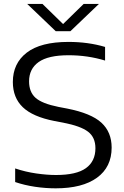

<svg xmlns="http://www.w3.org/2000/svg" viewBox="-20 -966 644 994"><path d="M268.5 9Q215.5 9 161.5 1Q107.5 -7 58.5 -23.5V-94Q112 -76 167.8 -68Q223.5 -60 270 -60Q375.5 -60 424.8 -95.5Q474 -131 474 -198.5Q474 -255 435.8 -284.2Q397.5 -313.5 307 -331L262 -339.5Q149.5 -361.5 98 -411Q46.5 -460.5 46.5 -541.5Q46.5 -638 118.5 -693.5Q190.5 -749 334.5 -749Q437 -749 524 -723V-652.5Q434 -680 335 -680Q229.5 -680 180 -644.8Q130.5 -609.5 130.5 -545Q130.5 -489.5 164.2 -459.5Q198 -429.5 283 -412.5L327.5 -404Q452 -379.5 505 -330.8Q558 -282 558 -202Q558 -101 482.2 -46Q406.5 9 268.5 9ZM268.5 -804.5 121 -945.5H200L306.5 -841.5L413 -945.5H492L344.5 -804.5Z"/></svg>

Font: Encode Sans Expanded
Style: Regular
Weight: 400
Width: 7
Designer: Multiple Designers
Foundry: Impallari Type
Version: Version 3.000; ttfautohint (v1.8.3) -l 8 -r 50 -G 200 -x 14 